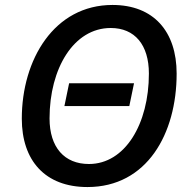

<svg xmlns="http://www.w3.org/2000/svg" viewBox="-20 -745 764 775"><path d="M333 10C573 10 693 -205 693 -448C693 -618 600 -725 434 -725C199 -725 68 -505 68 -266C68 -97 162 10 333 10ZM339 -83C240 -83 180 -150 180 -267C180 -468 277 -632 427 -632C524 -632 581 -564 581 -448C581 -245 485 -83 339 -83ZM240 -317H502L521 -409H259Z"/></svg>

Font: Noto Sans Medium
Style: Italic
Weight: 500
Italic angle: -12°
Designer: Monotype Design Team
Foundry: Monotype Imaging Inc.
Version: Version 2.013